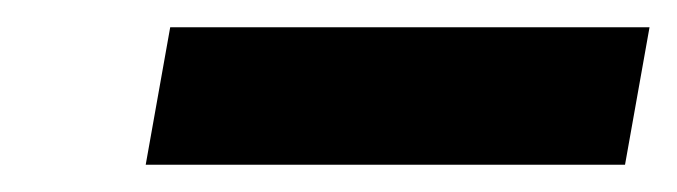

<svg xmlns="http://www.w3.org/2000/svg" viewBox="-20 -660 497 141"><path d="M105 -640H457L439 -539H87Z"/></svg>

Font: Niramit
Style: Bold Italic
Weight: 700
Italic angle: -10°
Designer: Katatrad Aksorn Co.,Ltd.
Foundry: Cadson Demak Co.,Ltd.
Version: Version 1.001; ttfautohint (v1.6)